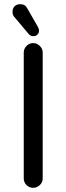

<svg xmlns="http://www.w3.org/2000/svg" viewBox="-20 -894 318 920"><path d="M117.2 -731.4 49.8 -811.5Q40 -821.3 40 -836.9Q40 -854.5 50.3 -864.3Q60.5 -874 77.1 -874Q100.6 -874 110.4 -854.5L160.2 -767.6Q167 -755.9 167 -748Q167 -736.3 159.7 -728.5Q152.3 -720.7 139.6 -720.7Q126 -720.7 117.2 -731.4ZM93.8 -39.1V-641.6Q93.8 -660.2 106.9 -673.8Q120.1 -687.5 138.7 -687.5Q157.2 -687.5 170.9 -673.8Q184.6 -660.2 184.6 -641.6V-39.1Q184.6 -20.5 170.9 -7.3Q157.2 5.9 138.7 5.9Q120.1 5.9 106.9 -7.3Q93.8 -20.5 93.8 -39.1Z"/></svg>

Font: jf-openhuninn-1.0
Style: Regular
Weight: 400
Designer: [Kosugi Maru]
      Designed by Motoya company      

      [Varela Round]
      Joe Prince(Latin component); Avraham Co
Foundry: justfont CO.,LTD.
Version: 1.0